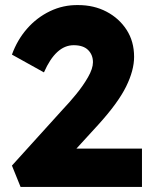

<svg xmlns="http://www.w3.org/2000/svg" viewBox="-20 -736 588 756"><path d="M61 0 27 -84 228 -306Q252 -331 279.5 -364.5Q307 -398 326.5 -432Q346 -466 346 -491Q346 -520 327 -539Q308 -558 270 -558Q200 -558 153 -451L27 -521Q48 -579 86.5 -623Q125 -667 177 -692Q229 -717 288 -716Q350 -716 399.5 -690Q449 -664 478.5 -618.5Q508 -573 508 -512Q508 -459 476.5 -395Q445 -331 367 -245L281 -151H539V0Z"/></svg>

Font: Readex Pro
Style: Bold
Weight: 700
Designer: Bonnie Shaver-Troup, Thomas Jockin
Foundry: Lexend
Version: Version 1.203; ttfautohint (v1.8.3)